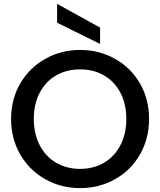

<svg xmlns="http://www.w3.org/2000/svg" viewBox="-20 -961 824 988"><path d="M37 -349Q37 -451 84.5 -532Q132 -613 213.5 -658.5Q295 -704 392 -704Q490 -704 571.5 -658.5Q653 -613 700 -532Q747 -451 747 -349Q747 -247 700 -165.5Q653 -84 571.5 -38.5Q490 7 392 7Q295 7 213.5 -38.5Q132 -84 84.5 -165.5Q37 -247 37 -349ZM630 -349Q630 -426 599.5 -484Q569 -542 515 -573Q461 -604 392 -604Q323 -604 269 -573Q215 -542 184.5 -484Q154 -426 154 -349Q154 -272 184.5 -213.5Q215 -155 269 -123.5Q323 -92 392 -92Q461 -92 515 -123.5Q569 -155 599.5 -213.5Q630 -272 630 -349ZM495 -819V-735L274 -844V-941Z"/></svg>

Font: IBM-Poppins
Style: Poppins-Medium
Weight: 500
Designer: Mike Abbink, Paul van der Laan, Pieter van Rosmalen, Ben Mitchell, Mark Frömberg
Foundry: Bold Monday
Version: Version 1.1